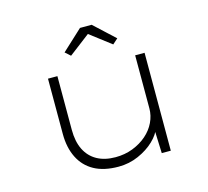

<svg xmlns="http://www.w3.org/2000/svg" viewBox="-106 -852 1068 985"><g transform="rotate(-15 428.5 -359.5)"><path d="M407 10Q329 10 277.5 -18.5Q226 -47 199.5 -100.5Q173 -154 173 -226V-520H223V-235Q223 -172 244.5 -129Q266 -86 306.5 -63.5Q347 -41 404 -41Q454 -41 496.5 -57.5Q539 -74 570.5 -101.5Q602 -129 619 -164.5Q636 -200 636 -238V-520H686V0H638L633 -132L642 -133Q632 -100 597.5 -67Q563 -34 513 -12Q463 10 407 10ZM318 -603 290 -628 399 -729H461L570 -628L542 -603L415 -700H445Z"/></g></svg>

Font: Lexend Tera ExtraLight
Style: Regular
Weight: 250
Designer: Bonnie Shaver-Troup, Thomas Jockin
Foundry: Lexend
Version: Version 1.007